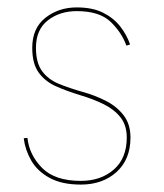

<svg xmlns="http://www.w3.org/2000/svg" viewBox="-20 -488 443 518"><path d="M54 -116Q59 -70 93.5 -35Q128 0 198 0Q252 0 287 -30.5Q322 -61 322 -117Q322 -150 305 -171.5Q288 -193 259.5 -207Q231 -221 197 -231Q161 -242 131.5 -255Q102 -268 84.5 -292Q67 -316 67 -359Q67 -412 102.5 -440Q138 -468 187 -468Q230 -468 258.5 -453.5Q287 -439 304.5 -416.5Q322 -394 331 -368L321 -365Q308 -401 278 -429.5Q248 -458 187 -458Q141 -458 109 -433Q77 -408 77 -359Q77 -318 94 -295.5Q111 -273 139.5 -261.5Q168 -250 203 -240Q236 -231 265.5 -216Q295 -201 313.5 -177Q332 -153 332 -117Q332 -58 294.5 -24Q257 10 198 10Q147 10 114 -8Q81 -26 64.5 -54.5Q48 -83 44 -115Z"/></svg>

Font: Jost* Hairline
Style: Regular
Weight: 100
Version: Version 3.7